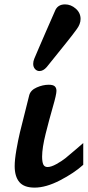

<svg xmlns="http://www.w3.org/2000/svg" viewBox="-20 -855 399 875"><path d="M359.4 -203.1V-104Q317.9 -66.4 253.7 -33.2Q189.5 0 137.7 0Q89.4 0 68.1 -25.4Q46.9 -50.8 46.9 -98.1Q46.9 -127 54.7 -171.9Q62.5 -216.8 70.8 -251.7Q79.1 -286.6 93.8 -343.5Q108.4 -400.4 113.3 -421.4Q119.6 -444.3 147.5 -456.5Q175.3 -468.8 202.1 -468.8Q221.7 -468.8 229.5 -461.7Q237.3 -454.6 237.3 -440.9Q237.3 -424.3 220.9 -367.9Q204.6 -311.5 188.2 -246.1Q171.9 -180.7 171.9 -141.6Q171.9 -117.7 177.2 -105.7Q182.6 -93.8 196.8 -93.8Q212.9 -93.8 237.1 -107.2Q261.2 -120.6 278.1 -134Q294.9 -147.5 323.7 -172.4Q352.5 -197.3 359.4 -203.1ZM136.2 -587.4Q138.7 -592.8 157.2 -636.7Q175.8 -680.7 188.5 -709Q217.3 -774.9 230 -803.7Q241.7 -835 276.4 -835Q303.2 -835 325.2 -815.7Q347.2 -796.4 347.2 -768.6Q347.2 -745.1 329.1 -721.2Q313 -698.7 285.2 -664.1Q257.3 -629.4 228.3 -593.3Q199.2 -557.1 192.9 -549.3Q177.2 -531.2 159.7 -531.2Q147.9 -531.2 139.6 -540.5Q131.3 -549.8 131.3 -564Q131.3 -575.7 136.2 -587.4Z"/></svg>

Font: iCiel Pacifico
Style: Regular
Weight: 400
Designer: Vernon Adams
Foundry: Vernon Adams
Version: Version 1.00 September 26, 2014, initial release